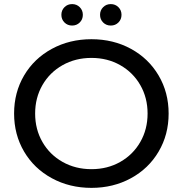

<svg xmlns="http://www.w3.org/2000/svg" viewBox="-20 -897 880 925"><path d="M47.9 -350.1Q47.9 -451.7 96.1 -533.5Q144.4 -615.3 229.9 -661.7Q315.3 -708.1 420.6 -708.1Q525.9 -708.1 610.9 -661.7Q695.9 -615.3 744.1 -533.4Q792.4 -451.6 792.4 -349.9Q792.4 -248.3 744.1 -166.5Q695.9 -84.7 610.7 -38.3Q525.5 8.1 420.6 8.1Q315.3 8.1 229.9 -38.3Q144.4 -84.7 96.1 -166.6Q47.9 -248.4 47.9 -350.1ZM691 -350Q691 -426 655.9 -487.1Q620.9 -548.1 559.2 -583.1Q497.6 -618 420.6 -618Q343.6 -618 281.5 -583.1Q219.4 -548.1 184.4 -487.1Q149.3 -426 149.3 -350Q149.3 -274 184.4 -212.9Q219.4 -151.9 281.5 -116.9Q343.6 -82 420.6 -82Q497.6 -82 559.2 -116.9Q620.9 -151.9 655.9 -212.9Q691 -274 691 -350ZM462 -825.6Q462 -847.5 476.9 -862.4Q491.7 -877.3 513.7 -877.3Q535.6 -877.3 550.5 -862.4Q565.4 -847.5 565.4 -825.6Q565.4 -803.6 550.5 -788.7Q535.6 -773.9 513.7 -773.9Q491.7 -773.9 476.9 -788.7Q462 -803.6 462 -825.6ZM275.7 -825.6Q275.7 -847.5 290.6 -862.4Q305.4 -877.3 327.4 -877.3Q349.3 -877.3 364.2 -862.4Q379.1 -847.5 379.1 -825.6Q379.1 -803.6 364.2 -788.7Q349.3 -773.9 327.4 -773.9Q305.4 -773.9 290.6 -788.7Q275.7 -803.6 275.7 -825.6Z"/></svg>

Font: iiserrat Thin
Style: Regular
Weight: 100
Designer: Akira Ohta
Foundry: Akira Ohta
Version: Version 1.200;Glyphs 3.3.1 (3343)